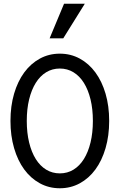

<svg xmlns="http://www.w3.org/2000/svg" viewBox="-20 -997 640 1027"><path d="M300 10Q358.2 10 406.8 -16.5Q455.4 -43 490.3 -90.5Q525.2 -138 544.6 -204.5Q564 -271 564 -350Q564 -430 544.6 -496Q525.2 -562 490.3 -609.5Q455.4 -657 406.8 -683.5Q358.2 -710 300 -710Q241.8 -710 193.2 -683.5Q144.6 -657 109.7 -609.5Q74.8 -562 55.4 -496Q36 -430 36 -350Q36 -271 55.4 -204.5Q74.8 -138 109.7 -90.5Q144.6 -43 193.2 -16.5Q241.8 10 300 10ZM300.1 -69.6Q259.8 -69.6 227.1 -89.5Q194.4 -109.4 171.4 -146.2Q148.4 -183 135.8 -234.8Q123.2 -286.6 123.2 -350.2Q123.2 -413.8 135.8 -465.4Q148.4 -517 171.4 -553.8Q194.4 -590.6 227 -610.5Q259.7 -630.4 299.9 -630.4Q340.2 -630.4 372.9 -610.5Q405.6 -590.6 428.6 -553.8Q451.6 -517 464.2 -465.4Q476.8 -413.8 476.8 -350.2Q476.8 -286.6 464.2 -234.8Q451.6 -183 428.6 -146.2Q405.6 -109.4 373 -89.5Q340.3 -69.6 300.1 -69.6ZM433.6 -977H322.6L245.4 -792H318.4Z"/></svg>

Font: CommitMonoV143 ExtLt
Style: Regular
Weight: 200
Monospace: yes
Designer: Eigil Nikolajsen
Foundry: Eigil Nikolajsen
Version: Version 1.143